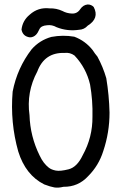

<svg xmlns="http://www.w3.org/2000/svg" viewBox="-20 -821 540 867"><path d="M342.8 -780.3Q355.5 -798.8 376 -800.8Q392.6 -800.8 403.3 -789.1Q429.7 -738.3 376 -705.1Q360.4 -687.5 336.9 -686.5Q284.2 -678.7 235.4 -698.2Q214.8 -710 192.4 -707Q165 -705.1 157.7 -688.5Q150.4 -671.9 142.6 -664.1Q130.9 -652.3 115.2 -652.3Q83 -656.2 77.1 -687.5Q82 -728.5 114.3 -754.9Q152.3 -789.1 204.1 -783.2Q234.4 -784.2 261.7 -771.5Q281.2 -760.7 305.2 -759.8Q329.1 -758.8 342.8 -780.3ZM211.9 -654.3Q263.7 -664.1 315.4 -655.3Q365.2 -636.7 398.4 -594.7Q408.2 -579.1 419.9 -565.4Q445.3 -518.6 460 -467.8Q472.7 -390.6 474.6 -312.5Q474.6 -222.7 446.3 -138.7Q425.8 -73.2 377.9 -25.4Q333 23.4 266.6 22.5Q243.2 28.3 225.6 25.4Q208 22.5 179.7 11.7Q95.7 -30.3 62.5 -136.7Q25.4 -267.6 37.1 -407.2Q57.6 -513.7 123 -598.6Q159.2 -639.6 211.9 -654.3ZM316.4 -570.3Q295.9 -585 271.5 -582Q180.7 -585 148.4 -498Q98.6 -405.3 113.3 -300.8Q116.2 -205.1 159.2 -118.2Q168 -99.6 178.2 -86.4Q188.5 -73.2 200.2 -64Q211.9 -54.7 231.9 -50.8Q252 -46.9 290 -56.6Q328.1 -66.4 353.5 -120.1Q398.4 -201.2 397.5 -293.9Q399.4 -367.2 386.7 -439.5Q369.1 -514.6 316.4 -570.3Z"/></svg>

Font: JasonHandwriting4
Style: Regular
Weight: 400
Version: Version 1.01.21